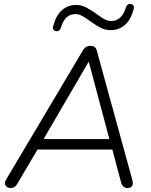

<svg xmlns="http://www.w3.org/2000/svg" viewBox="-20 -942 762 968"><path d="M34 6Q23 6 15 0.5Q7 -5 5.5 -15Q4 -25 11 -37L399 -690Q406 -701 415 -706Q424 -711 436 -711Q449 -711 457 -705Q465 -699 468 -687L646 -39Q651 -23 649 -13Q647 -3 640 1.5Q633 6 623 6Q611 6 602 -1.5Q593 -9 590 -24L543 -201L570 -188H139L176 -200L67 -15Q61 -4 53 1Q45 6 34 6ZM426 -629 194 -231 171 -241H556L534 -231L428 -629ZM263 -785Q254 -786 249.5 -792.5Q245 -799 248 -810Q262 -864 292 -890.5Q322 -917 364 -917Q391 -917 414.5 -904.5Q438 -892 459.5 -876.5Q481 -861 501 -848.5Q521 -836 541 -836Q567 -836 586 -853.5Q605 -871 615 -905Q618 -914 623.5 -918.5Q629 -923 639 -922Q648 -921 652.5 -914.5Q657 -908 654 -897Q640 -843 610 -816.5Q580 -790 538 -790Q510 -790 486.5 -802.5Q463 -815 441.5 -830.5Q420 -846 400 -858.5Q380 -871 360 -871Q334 -871 315.5 -854Q297 -837 287 -802Q284 -794 278.5 -789Q273 -784 263 -785Z"/></svg>

Font: Nunito ExtraLight Light
Style: Italic
Weight: 300
Italic angle: -9°
Version: Version 3.602